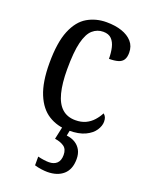

<svg xmlns="http://www.w3.org/2000/svg" viewBox="-146 -621 717 930"><g transform="rotate(20 212.5 -156.0)"><path d="M244 10Q186 10 141 -18Q96 -46 71 -107Q46 -168 46 -265Q46 -372 71.5 -433.5Q97 -495 141 -520.5Q185 -546 239 -546Q284 -546 318 -534.5Q352 -523 372 -500.5Q392 -478 392 -444Q392 -421 383.5 -407.5Q375 -394 356.5 -388.5Q338 -383 310 -383Q310 -414 304 -440Q298 -466 283 -481.5Q268 -497 240 -497Q209 -497 185.5 -476.5Q162 -456 149.5 -406Q137 -356 137 -266Q137 -195 149.5 -146Q162 -97 189 -72.5Q216 -48 258 -48Q288 -48 310.5 -58.5Q333 -69 349.5 -87.5Q366 -106 376 -126Q384 -120 388 -111Q392 -102 392 -88Q392 -67 377 -44Q362 -21 329.5 -5.5Q297 10 244 10ZM216 234Q203 234 184.5 231.5Q166 229 150 224V179Q166 183 181 185Q196 187 207 187Q233 187 248 173Q263 159 263 130Q263 100 244.5 87Q226 74 197 70L214 -9H254L245 36Q271 39 289.5 50.5Q308 62 318.5 81Q329 100 329 127Q329 180 298.5 207Q268 234 216 234Z"/></g></svg>

Font: Noto Serif Khmer Condensed
Style: Regular
Weight: 400
Width: 3
Designer: Danh Hong and the Monotype Design Team
Foundry: Monotype Imaging Inc.
Version: Version 2.004